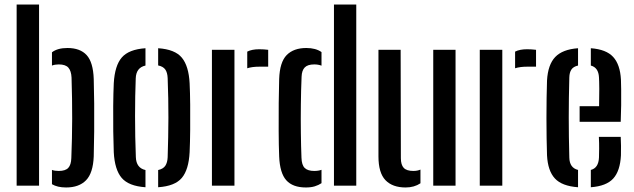

<svg xmlns="http://www.w3.org/2000/svg" viewBox="-20 -820 2800 848"><path d="M53.5 0V-800H152.5V0ZM209.5 -6.5V-69.5Q221.5 -65 239.5 -65Q269 -65 281.5 -78.5Q294 -92 295 -121.5Q298.5 -207.5 298.8 -294.5Q299 -381.5 296 -477.5Q294.5 -507 282 -521.2Q269.5 -535.5 239.5 -535.5Q223 -535.5 209.5 -530.5V-589Q234 -608 278 -608Q334 -608 362.8 -576.5Q391.5 -545 394 -471Q395.5 -425.5 396 -363.8Q396.5 -302 396 -239.5Q395.5 -177 394 -129Q391 -55.5 360 -23.8Q329 8 272 8Q233.5 8 209.5 -6.5Z M482.5 -147.5Q481 -184.5 480.2 -239.5Q479.5 -294.5 480 -351.8Q480.5 -409 482.5 -452.5Q487 -530.5 518 -566.2Q549 -602 622.5 -607V-530.5Q581 -521.5 579.5 -473.5Q576.5 -398.5 576.5 -307Q576.5 -215.5 580 -126.5Q581.5 -78 622.5 -69V7Q548.5 2 517.5 -34.2Q486.5 -70.5 482.5 -147.5ZM678.5 7V-69Q701 -74 710.2 -88Q719.5 -102 720.5 -125.5Q723.5 -215.5 723.8 -299.8Q724 -384 720.5 -475Q719.5 -499.5 710 -513Q700.5 -526.5 678.5 -531V-607Q753 -602 783.2 -565.2Q813.5 -528.5 817.5 -452.5Q819.5 -412 820 -357.5Q820.5 -303 820 -247.2Q819.5 -191.5 817.5 -147.5Q813.5 -70.5 783 -34.2Q752.5 2 678.5 7Z M1072 -518.5V-592Q1092.5 -602.5 1125 -602.5Q1145 -602.5 1164.5 -600V-525.5H1126Q1093.5 -525.5 1072 -518.5ZM916 0V-600H1015.5V0Z M1455 0V-800H1553.5V0ZM1213 -129Q1211 -178.5 1210.8 -240.8Q1210.5 -303 1211 -364Q1211.5 -425 1213 -471Q1215.5 -545.5 1246.2 -576.8Q1277 -608 1333 -608Q1374.5 -608 1400 -590V-530Q1385.5 -535.5 1368 -535.5Q1339 -535.5 1326 -522.2Q1313 -509 1312 -481Q1309.5 -421.5 1308.8 -358Q1308 -294.5 1308.8 -234Q1309.5 -173.5 1311.5 -123.5Q1312.5 -91 1326 -78Q1339.5 -65 1368 -65Q1386.5 -65 1400 -70V-11Q1386.5 -2 1370 3Q1353.5 8 1331 8Q1273 8 1244.5 -23.8Q1216 -55.5 1213 -129Z M1651.5 -129.5V-600H1749.5L1750.5 -121.5Q1750.5 -92 1763.2 -78.5Q1776 -65 1805.5 -65Q1823.5 -65 1837 -71V-10.5Q1809.5 8 1771.5 8Q1713.5 8 1682.5 -24.2Q1651.5 -56.5 1651.5 -129.5ZM1893.5 0V-600H1992V0Z M2255 -518.5V-592Q2275.5 -602.5 2308 -602.5Q2328 -602.5 2347.5 -600V-525.5H2309Q2276.5 -525.5 2255 -518.5ZM2099 0V-600H2198.5V0Z M2396 -134Q2395 -167 2394.2 -209.8Q2393.5 -252.5 2393.5 -298.8Q2393.5 -345 2394.2 -388.2Q2395 -431.5 2396 -464.5Q2400 -534.5 2432.2 -568.2Q2464.5 -602 2533 -607V-530.5Q2512.5 -526 2503.8 -513Q2495 -500 2494.5 -478Q2492 -386 2492 -301.8Q2492 -217.5 2494.5 -124Q2495.5 -78.5 2533 -69.5V7Q2462 2 2430.8 -31.8Q2399.5 -65.5 2396 -134ZM2540 -282V-351H2626Q2627 -390 2626.8 -427.5Q2626.5 -465 2625.5 -478Q2623.5 -521.5 2589.5 -530.5V-607Q2657.5 -602 2688.2 -568.5Q2719 -535 2722.5 -468Q2723 -456.5 2723.5 -425.2Q2724 -394 2723.5 -355.2Q2723 -316.5 2721.5 -282ZM2589.5 7V-69.5Q2623.5 -78 2625.5 -124.5Q2626 -139.5 2626.2 -163.2Q2626.5 -187 2625 -215.5H2721.5Q2722.5 -201.5 2722.8 -176Q2723 -150.5 2722.5 -134Q2719 -65 2688.5 -31.5Q2658 2 2589.5 7Z"/></svg>

Font: Big Shoulders Stencil Text SemiBold
Style: Regular
Weight: 600
Designer: Patric King
Foundry: XO Type Co
Version: Version 1.000